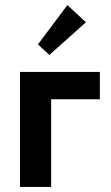

<svg xmlns="http://www.w3.org/2000/svg" viewBox="-20 -742 440 762"><path d="M59.2 0H183V-348H376.3V-456.5H59.2ZM247.5 -721.8 130.5 -565.8 176 -524 321 -653.7Z"/></svg>

Font: Tilda Sans VF
Style: Regular
Weight: 400
Designer: ParaType Ltd
Foundry: ParaType Ltd
Version: Version 1.010